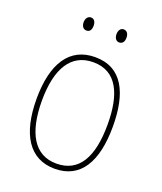

<svg xmlns="http://www.w3.org/2000/svg" viewBox="-133 -788 744 884"><g transform="rotate(20 239.0 -346.0)"><path d="M135 -670C135 -653 143 -638 160 -638C177 -638 184 -651 184 -670C184 -687 177 -702 160 -702C143 -702 135 -686 135 -670ZM296 -670C296 -653 304 -638 320 -638C338 -638 345 -652 345 -670C345 -688 337 -702 320 -702C304 -702 296 -687 296 -670ZM426 -264C426 -426 375 -537 241 -537C117 -537 52 -439 52 -265C52 -92 115 10 240 10C366 10 426 -91 426 -264ZM78 -265C78 -422 132 -512 241 -512C357 -512 400 -411 400 -265C400 -105 350 -15 239 -15C130 -15 78 -109 78 -265Z"/></g></svg>

Font: Noto Sans Oriya Cond Thin
Style: Regular
Weight: 100
Width: 3
Designer: Amélie Bonet and Sol Matas
Foundry: Google LLC
Version: Version 2.006